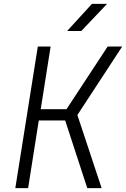

<svg xmlns="http://www.w3.org/2000/svg" viewBox="-20 -970 650 990"><path d="M326 -810H399L532 -950H454ZM59 0H125L180 -349H316L430 0H504L379 -377L610 -730H535L323 -407H190L241 -730H175Z"/></svg>

Font: JetBrains Mono ExtraLight
Style: Italic
Weight: 240
Italic angle: -9°
Monospace: yes
Designer: Philipp Nurullin, Konstantin Bulenkov
Foundry: JetBrains
Version: Version 2.305